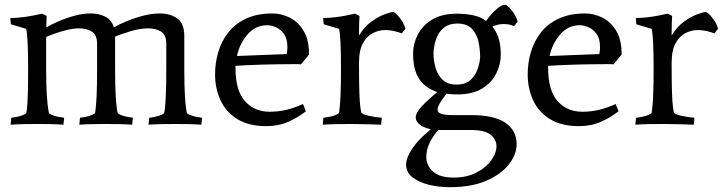

<svg xmlns="http://www.w3.org/2000/svg" viewBox="-20 -516 3015 799"><path d="M821 -26 818 3Q794 1 765 0.5Q736 0 710 0Q685 0 653.5 0.5Q622 1 598 3L601 -26Q612 -27 626 -30Q640 -33 651.5 -38Q663 -43 664 -48Q664 -48 666 -63Q668 -78 670 -117Q672 -156 672 -229V-334Q672 -371 650.5 -384.5Q629 -398 597 -398Q562 -398 523 -386Q484 -374 459 -364V-229Q459 -156 461.5 -117Q464 -78 466.5 -63Q469 -48 469 -48Q470 -43 481.5 -38Q493 -33 508 -30Q523 -27 533 -26L530 3Q506 1 477 0.5Q448 0 422 0Q397 0 365.5 0.5Q334 1 310 3L313 -26Q324 -27 338 -30Q352 -33 363.5 -38Q375 -43 376 -48Q376 -48 378 -63Q380 -78 382 -117Q384 -156 384 -229V-334Q384 -371 362.5 -384.5Q341 -398 309 -398Q286 -398 259.5 -391.5Q233 -385 210 -377Q187 -369 172 -362V-229Q172 -156 175 -117Q178 -78 180.5 -63Q183 -48 183 -48Q184 -43 195.5 -38Q207 -33 222 -30Q237 -27 247 -26L244 3Q220 1 191 0.5Q162 0 136 0Q111 0 79.5 0.5Q48 1 24 3L27 -26Q38 -27 52 -30Q66 -33 77.5 -38Q89 -43 90 -48Q90 -48 92 -63Q94 -78 95.5 -117Q97 -156 97 -229Q97 -302 95 -337.5Q93 -373 91 -384.5Q89 -396 89 -396L25 -415L23 -441Q41 -441 65.5 -443.5Q90 -446 114 -450.5Q138 -455 155 -459L174 -450Q174 -450 173.5 -434.5Q173 -419 173 -402Q193 -414 224 -427.5Q255 -441 290 -450.5Q325 -460 357 -460Q391 -460 417.5 -447Q444 -434 454 -402Q474 -414 506.5 -427.5Q539 -441 575.5 -450.5Q612 -460 645 -460Q688 -460 717.5 -439.5Q747 -419 747 -365V-229Q747 -156 749.5 -117Q752 -78 754.5 -63Q757 -48 757 -48Q758 -43 769.5 -38Q781 -33 796 -30Q811 -27 821 -26Z M1241 -83 1253 -53Q1222 -28 1180.5 -9.5Q1139 9 1089 9Q1015 9 967.5 -20.5Q920 -50 897.5 -99Q875 -148 875 -207Q875 -255 888.5 -300Q902 -345 930 -381Q958 -417 1004 -438.5Q1050 -460 1114 -460Q1150 -460 1185 -443Q1220 -426 1243 -388.5Q1266 -351 1266 -289L1232 -248Q1228 -249 1218.5 -249Q1209 -249 1195 -249Q1170 -249 1136 -248.5Q1102 -248 1067 -247Q1032 -246 1003 -244.5Q974 -243 960 -242V-233Q960 -139 999.5 -95Q1039 -51 1102 -51Q1139 -51 1172 -59Q1205 -67 1241 -83ZM1176 -320Q1176 -354 1162.5 -373.5Q1149 -393 1129.5 -402Q1110 -411 1092 -411Q1043 -411 1010 -372.5Q977 -334 966 -283L1173 -291Q1176 -306 1176 -320Z M1457 -459 1476 -450Q1475 -439 1474.5 -416.5Q1474 -394 1474 -368Q1496 -405 1525.5 -426Q1555 -447 1580.5 -456.5Q1606 -466 1616 -466Q1621 -466 1631.5 -455.5Q1642 -445 1652.5 -429Q1663 -413 1667 -396L1652 -377Q1639 -382 1621 -386.5Q1603 -391 1583 -391Q1557 -391 1532 -378.5Q1507 -366 1490.5 -336.5Q1474 -307 1474 -254Q1474 -172 1475.5 -129.5Q1477 -87 1479.5 -71Q1482 -55 1483 -49Q1485 -41 1513 -34.5Q1541 -28 1569 -26L1566 3Q1550 2 1526 1.5Q1502 1 1478 0.5Q1454 0 1437 0Q1412 0 1379.5 0.5Q1347 1 1323 3L1326 -26Q1337 -27 1351.5 -30Q1366 -33 1378 -38Q1390 -43 1391 -48Q1391 -48 1393 -63Q1395 -78 1397 -117Q1399 -156 1399 -229Q1399 -302 1397 -337.5Q1395 -373 1393 -384.5Q1391 -396 1391 -396L1327 -415L1325 -441Q1343 -441 1367.5 -443.5Q1392 -446 1416 -450.5Q1440 -455 1457 -459Z M2003 -429Q2009 -438 2022.5 -454Q2036 -470 2052.5 -483Q2069 -496 2083 -496Q2088 -496 2098.5 -485.5Q2109 -475 2119.5 -459Q2130 -443 2134 -426L2119 -407Q2112 -411 2100.5 -413.5Q2089 -416 2075 -416Q2065 -416 2053 -413.5Q2041 -411 2029 -405Q2046 -385 2055 -356.5Q2064 -328 2064 -288Q2064 -249 2045.5 -211Q2027 -173 1987 -148Q1947 -123 1882 -123Q1859 -123 1838 -126Q1821 -104 1811 -87.5Q1801 -71 1801 -60Q1801 -47 1816.5 -42Q1832 -37 1866 -37H1941Q2037 -37 2083.5 -5Q2130 27 2130 85Q2130 126 2098 167.5Q2066 209 2004 236Q1942 263 1852 263Q1807 263 1765.5 253Q1724 243 1697 222Q1670 201 1670 169Q1670 141 1695 103Q1720 65 1773 22Q1742 15 1726 2Q1710 -11 1710 -27Q1710 -47 1736.5 -75Q1763 -103 1800 -133Q1752 -148 1725.5 -186Q1699 -224 1699 -294Q1699 -333 1718 -371Q1737 -409 1777.5 -434Q1818 -459 1882 -459Q1918 -459 1949 -452.5Q1980 -446 2003 -429ZM1978 -278Q1978 -311 1971 -343Q1964 -375 1943.5 -396.5Q1923 -418 1883 -418Q1852 -418 1832 -404Q1812 -390 1802 -369.5Q1792 -349 1788 -328.5Q1784 -308 1784 -294Q1784 -264 1792.5 -234Q1801 -204 1822 -184Q1843 -164 1879 -164Q1918 -164 1939 -184Q1960 -204 1968.5 -231Q1977 -258 1978 -278ZM1754 136Q1754 173 1782 198Q1810 223 1868 223Q1922 223 1962 202.5Q2002 182 2024 151.5Q2046 121 2046 93Q2046 65 2022 45Q1998 25 1939 25H1804Q1779 53 1766.5 81.5Q1754 110 1754 136Z M2542 -83 2554 -53Q2523 -28 2481.5 -9.5Q2440 9 2390 9Q2316 9 2268.5 -20.5Q2221 -50 2198.5 -99Q2176 -148 2176 -207Q2176 -255 2189.5 -300Q2203 -345 2231 -381Q2259 -417 2305 -438.5Q2351 -460 2415 -460Q2451 -460 2486 -443Q2521 -426 2544 -388.5Q2567 -351 2567 -289L2533 -248Q2529 -249 2519.5 -249Q2510 -249 2496 -249Q2471 -249 2437 -248.5Q2403 -248 2368 -247Q2333 -246 2304 -244.5Q2275 -243 2261 -242V-233Q2261 -139 2300.5 -95Q2340 -51 2403 -51Q2440 -51 2473 -59Q2506 -67 2542 -83ZM2477 -320Q2477 -354 2463.5 -373.5Q2450 -393 2430.5 -402Q2411 -411 2393 -411Q2344 -411 2311 -372.5Q2278 -334 2267 -283L2474 -291Q2477 -306 2477 -320Z M2758 -459 2777 -450Q2776 -439 2775.5 -416.5Q2775 -394 2775 -368Q2797 -405 2826.5 -426Q2856 -447 2881.5 -456.5Q2907 -466 2917 -466Q2922 -466 2932.5 -455.5Q2943 -445 2953.5 -429Q2964 -413 2968 -396L2953 -377Q2940 -382 2922 -386.5Q2904 -391 2884 -391Q2858 -391 2833 -378.5Q2808 -366 2791.5 -336.5Q2775 -307 2775 -254Q2775 -172 2776.5 -129.5Q2778 -87 2780.5 -71Q2783 -55 2784 -49Q2786 -41 2814 -34.5Q2842 -28 2870 -26L2867 3Q2851 2 2827 1.5Q2803 1 2779 0.5Q2755 0 2738 0Q2713 0 2680.5 0.5Q2648 1 2624 3L2627 -26Q2638 -27 2652.5 -30Q2667 -33 2679 -38Q2691 -43 2692 -48Q2692 -48 2694 -63Q2696 -78 2698 -117Q2700 -156 2700 -229Q2700 -302 2698 -337.5Q2696 -373 2694 -384.5Q2692 -396 2692 -396L2628 -415L2626 -441Q2644 -441 2668.5 -443.5Q2693 -446 2717 -450.5Q2741 -455 2758 -459Z"/></svg>

Font: Average
Style: Regular
Weight: 400
Designer: Eduardo Tunni
Foundry: Eduardo Rodriguez Tunni
Version: Version 1.003; ttfautohint (v1.8.4.7-5d5b)